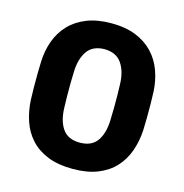

<svg xmlns="http://www.w3.org/2000/svg" viewBox="-106 -809 881 917"><g transform="rotate(15 334.0 -350.0)"><path d="M334 10Q262 10 210.5 -10.5Q159 -31 125.5 -67.5Q92 -104 75.5 -152.5Q59 -201 56 -256Q55 -283 54.5 -316.5Q54 -350 54.5 -384Q55 -418 56 -446Q58 -501 75.5 -549Q93 -597 127 -633Q161 -669 212.5 -689.5Q264 -710 334 -710Q404 -710 455 -689.5Q506 -669 540 -633Q574 -597 591.5 -549Q609 -501 612 -446Q613 -418 613.5 -384Q614 -350 613.5 -316.5Q613 -283 612 -256Q609 -201 592 -152.5Q575 -104 541.5 -67.5Q508 -31 456.5 -10.5Q405 10 334 10ZM334 -120Q392 -120 419 -158Q446 -196 448 -261Q449 -290 449.5 -321Q450 -352 449.5 -383Q449 -414 448 -441Q446 -503 419 -542Q392 -581 334 -582Q275 -581 248.5 -542Q222 -503 220 -441Q219 -414 218.5 -383Q218 -352 218.5 -321Q219 -290 220 -261Q222 -196 249 -158Q276 -120 334 -120Z"/></g></svg>

Font: Rubik SemiBold
Style: Regular
Weight: 600
Designer: Hubert and Fischer
Foundry: Hubert and Fischer
Version: Version 2.300;gftools[0.9.30]